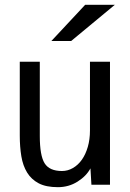

<svg xmlns="http://www.w3.org/2000/svg" viewBox="-20 -782 540 796"><path d="M62 -526H145V-218Q145 -137 165 -105Q185 -73 237 -73Q261 -73 282.5 -85.5Q304 -98 319.5 -120Q335 -142 344 -173Q353 -204 353 -241V-526H436V-16H359L355 -84Q338 -52 301.5 -29Q265 -6 220 -6Q171 -6 140.5 -22Q110 -38 92.5 -66.5Q75 -95 68.5 -134Q62 -173 62 -220ZM333 -762H456L275 -612H193Z"/></svg>

Font: D2Coding
Style: Regular
Weight: 400
Monospace: yes
Designer: Yong-Rak Park; Jeong-Hwan Yoon; Sang-Min Lee;
Foundry: NHN Corporation
Version: Version 1.3.2; Build 20180524